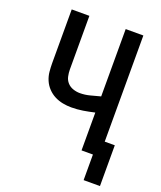

<svg xmlns="http://www.w3.org/2000/svg" viewBox="-160 -836 919 1093"><g transform="rotate(20 300.0 -290.0)"><path d="M479 155V0H410V-229Q410 -229 410 -229Q410 -229 409 -229Q375 -221 340.5 -215.5Q306 -210 271 -210Q245 -210 219 -215Q193 -220 169.5 -232Q146 -244 127.5 -263.5Q109 -283 98.5 -307.5Q88 -332 85.5 -358.5Q83 -385 83 -411V-735H190V-411Q190 -390 194.5 -369Q199 -348 213 -332.5Q227 -317 247.5 -310Q268 -303 289 -303Q320 -303 350 -311Q380 -319 410 -327V-735H517V-92H578V155Z"/></g></svg>

Font: Iosevka Custom SmBdEx
Style: Regular
Weight: 600
Width: 7
Monospace: yes
Designer: Belleve Invis
Foundry: Belleve Invis
Version: Version 11.2.4; ttfautohint (v1.8.4)